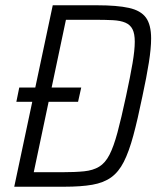

<svg xmlns="http://www.w3.org/2000/svg" viewBox="-20 -708 603 728"><path d="M42 -322 53 -376H288L276 -322ZM34 0 180 -688H348Q424 -688 469 -678Q514 -668 533.5 -641Q553 -614 553 -562Q553 -525 544.5 -471Q536 -417 520 -343Q502 -255 485.5 -194Q469 -133 449.5 -94.5Q430 -56 401.5 -35.5Q373 -15 330 -7.5Q287 0 224 0ZM108 -55H215Q265 -55 299 -58.5Q333 -62 356 -76Q379 -90 395 -121Q411 -152 425.5 -206Q440 -260 458 -344Q474 -418 482.5 -468Q491 -518 491 -550Q491 -580 482.5 -597Q474 -614 455.5 -622Q437 -630 408 -631.5Q379 -633 338 -633H230Z"/></svg>

Font: Saira SemiCondensed Light
Style: Italic
Weight: 300
Width: 4
Italic angle: -12°
Designer: Hector Gatti with collaboration of the Omnibus-Type team
Foundry: Omnibus-Type
Version: Version 1.101